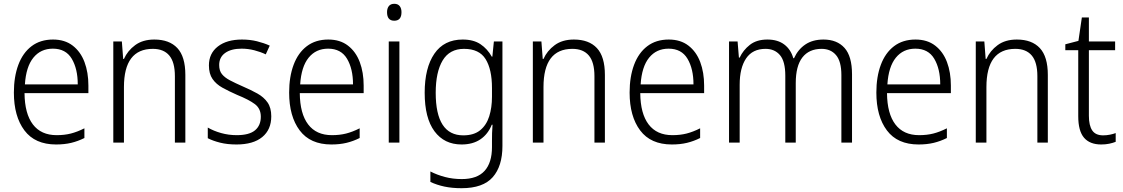

<svg xmlns="http://www.w3.org/2000/svg" viewBox="-20 -750 5910 1010"><path d="M259 -542Q321 -542 362.5 -510Q404 -478 424.5 -423.5Q445 -369 445 -300V-260H109Q110 -152 153 -95.5Q196 -39 278 -39Q319 -39 352.5 -47.5Q386 -56 424 -75V-24Q390 -7 354.5 1.5Q319 10 275 10Q164 10 108.5 -64Q53 -138 53 -263Q53 -346 76.5 -409Q100 -472 146 -507Q192 -542 259 -542ZM258 -494Q194 -494 155.5 -446.5Q117 -399 111 -306H389Q389 -388 357.5 -441Q326 -494 258 -494Z M792 -542Q871 -542 913 -497Q955 -452 955 -356V0H900V-349Q900 -423 870.5 -458Q841 -493 784 -493Q632 -493 632 -292V0H576V-532H621L628 -440H632Q651 -483 691 -512.5Q731 -542 792 -542Z M1407 -138Q1407 -68 1359.5 -29Q1312 10 1224 10Q1176 10 1138 0.5Q1100 -9 1073 -23V-79Q1104 -61 1143.5 -50Q1183 -39 1225 -39Q1291 -39 1321.5 -64.5Q1352 -90 1352 -136Q1352 -179 1320.5 -202.5Q1289 -226 1227 -251Q1184 -270 1150.5 -288.5Q1117 -307 1098 -334.5Q1079 -362 1079 -406Q1079 -469 1126 -505.5Q1173 -542 1253 -542Q1295 -542 1331.5 -533Q1368 -524 1399 -510L1378 -464Q1351 -477 1318 -485.5Q1285 -494 1251 -494Q1196 -494 1164.5 -471.5Q1133 -449 1133 -408Q1133 -378 1147.5 -360Q1162 -342 1189.5 -327.5Q1217 -313 1258 -295Q1300 -277 1334 -258Q1368 -239 1387.5 -211Q1407 -183 1407 -138Z M1707 -542Q1769 -542 1810.5 -510Q1852 -478 1872.5 -423.5Q1893 -369 1893 -300V-260H1557Q1558 -152 1601 -95.5Q1644 -39 1726 -39Q1767 -39 1800.5 -47.5Q1834 -56 1872 -75V-24Q1838 -7 1802.5 1.5Q1767 10 1723 10Q1612 10 1556.5 -64Q1501 -138 1501 -263Q1501 -346 1524.5 -409Q1548 -472 1594 -507Q1640 -542 1707 -542ZM1706 -494Q1642 -494 1603.5 -446.5Q1565 -399 1559 -306H1837Q1837 -388 1805.5 -441Q1774 -494 1706 -494Z M2054 -730Q2073 -730 2082.5 -718Q2092 -706 2092 -686Q2092 -641 2054 -641Q2016 -641 2016 -686Q2016 -706 2025.5 -718Q2035 -730 2054 -730ZM2081 -532V0H2025V-532Z M2414 -542Q2471 -542 2507.5 -517.5Q2544 -493 2567 -452H2570L2578 -532H2623V18Q2623 124 2572 182Q2521 240 2408 240Q2358 240 2318 231.5Q2278 223 2244 207V152Q2279 170 2320.5 181Q2362 192 2409 192Q2490 192 2529 149Q2568 106 2568 24V-8Q2568 -28 2568.5 -49.5Q2569 -71 2571 -94H2567Q2547 -44 2507 -17Q2467 10 2408 10Q2317 10 2265.5 -59.5Q2214 -129 2214 -262Q2214 -393 2265 -467.5Q2316 -542 2414 -542ZM2421 -493Q2345 -493 2308.5 -432Q2272 -371 2272 -262Q2272 -38 2417 -38Q2473 -38 2506 -65Q2539 -92 2553.5 -138Q2568 -184 2568 -241V-287Q2568 -385 2534.5 -439Q2501 -493 2421 -493Z M2999 -542Q3078 -542 3120 -497Q3162 -452 3162 -356V0H3107V-349Q3107 -423 3077.5 -458Q3048 -493 2991 -493Q2839 -493 2839 -292V0H2783V-532H2828L2835 -440H2839Q2858 -483 2898 -512.5Q2938 -542 2999 -542Z M3498 -542Q3560 -542 3601.5 -510Q3643 -478 3663.5 -423.5Q3684 -369 3684 -300V-260H3348Q3349 -152 3392 -95.5Q3435 -39 3517 -39Q3558 -39 3591.5 -47.5Q3625 -56 3663 -75V-24Q3629 -7 3593.5 1.5Q3558 10 3514 10Q3403 10 3347.5 -64Q3292 -138 3292 -263Q3292 -346 3315.5 -409Q3339 -472 3385 -507Q3431 -542 3498 -542ZM3497 -494Q3433 -494 3394.5 -446.5Q3356 -399 3350 -306H3628Q3628 -388 3596.5 -441Q3565 -494 3497 -494Z M4312 -542Q4383 -542 4422.5 -498Q4462 -454 4462 -359V0H4406V-355Q4406 -427 4378 -460Q4350 -493 4302 -493Q4236 -493 4201 -448Q4166 -403 4166 -313V0H4111V-352Q4111 -427 4083 -460Q4055 -493 4007 -493Q3939 -493 3905 -443Q3871 -393 3871 -304V0H3815V-532H3860L3867 -447H3871Q3889 -486 3924.5 -514Q3960 -542 4017 -542Q4071 -542 4105.5 -516Q4140 -490 4153 -444H4157Q4178 -490 4216.5 -516Q4255 -542 4312 -542Z M4796 -542Q4858 -542 4899.5 -510Q4941 -478 4961.5 -423.5Q4982 -369 4982 -300V-260H4646Q4647 -152 4690 -95.5Q4733 -39 4815 -39Q4856 -39 4889.5 -47.5Q4923 -56 4961 -75V-24Q4927 -7 4891.5 1.5Q4856 10 4812 10Q4701 10 4645.5 -64Q4590 -138 4590 -263Q4590 -346 4613.5 -409Q4637 -472 4683 -507Q4729 -542 4796 -542ZM4795 -494Q4731 -494 4692.5 -446.5Q4654 -399 4648 -306H4926Q4926 -388 4894.5 -441Q4863 -494 4795 -494Z M5329 -542Q5408 -542 5450 -497Q5492 -452 5492 -356V0H5437V-349Q5437 -423 5407.5 -458Q5378 -493 5321 -493Q5169 -493 5169 -292V0H5113V-532H5158L5165 -440H5169Q5188 -483 5228 -512.5Q5268 -542 5329 -542Z M5783 -38Q5801 -38 5818.5 -41.5Q5836 -45 5849 -50V-4Q5834 2 5815 6Q5796 10 5773 10Q5713 10 5682.5 -25.5Q5652 -61 5652 -139V-486H5584V-517L5653 -535L5671 -658H5708V-532H5846V-486H5708V-141Q5708 -90 5725.5 -64Q5743 -38 5783 -38Z"/></svg>

Font: Noto Sans Gurmukhi SemiCondensed Light
Style: Regular
Weight: 300
Width: 4
Designer: Jelle Bosma - Monotype Design Team
Foundry: Monotype Imaging Inc.
Version: Version 2.004; ttfautohint (v1.8.4.7-5d5b)